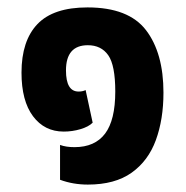

<svg xmlns="http://www.w3.org/2000/svg" viewBox="-20 -485 503 518"><path d="M217 13Q177 13 142 0V-94Q158 -88 181 -88Q236 -88 263.5 -124.5Q291 -161 291 -238Q291 -309 272 -336Q253 -363 217 -363Q158 -363 158 -295Q158 -238 192 -238Q203 -238 211 -242L230 -154Q219 -143 197 -136.5Q175 -130 152 -130Q100 -130 69 -171.5Q38 -213 38 -289Q38 -375 81 -420Q124 -465 216 -465Q327 -465 374 -403.5Q421 -342 421 -235Q421 -163 400.5 -107Q380 -51 335 -19Q290 13 217 13Z"/></svg>

Font: Noto Sans Thai Cond
Style: Bold
Weight: 700
Width: 3
Designer: Monotype Design Team
Foundry: Monotype Imaging Inc.
Version: Version 2.002; ttfautohint (v1.8.4.7-5d5b)